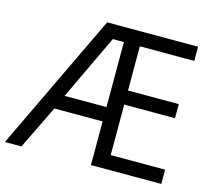

<svg xmlns="http://www.w3.org/2000/svg" viewBox="-103 -839 1078 965"><g transform="rotate(15 436.0 -357.0)"><path d="M529.8 -74.2H813V0H446.8V-227.1H195.8L85 0H-1L339.8 -713.9H813V-640.1H529.8V-410.2H793.9V-336.9H529.8ZM446.8 -640.1H389.2L229 -301.8H446.8Z"/></g></svg>

Font: OpenSansEmoji
Style: Regular
Weight: 400
Foundry: MorbZ
Version: Version 1.000;PS 001.000;hotconv 1.0.70;makeotf.lib2.5.58329